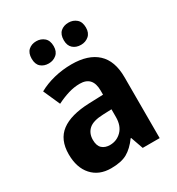

<svg xmlns="http://www.w3.org/2000/svg" viewBox="-181 -866 914 990"><g transform="rotate(-30 276.5 -370.5)"><path d="M281 -557Q380 -557 432.5 -508.5Q485 -460 485 -363V0H384L358 -74H355Q323 -30 287.5 -10Q252 10 191 10Q120 10 78.5 -36Q37 -82 37 -162Q37 -249 93 -291Q149 -333 259 -337L344 -340V-364Q344 -449 268 -449Q234 -449 199.5 -438.5Q165 -428 129 -410L85 -509Q126 -532 176.5 -544.5Q227 -557 281 -557ZM293 -251Q233 -249 207.5 -226Q182 -203 182 -164Q182 -129 199.5 -113Q217 -97 246 -97Q287 -97 315.5 -126Q344 -155 344 -207V-253ZM118 -684Q118 -718 136.5 -734.5Q155 -751 183 -751Q210 -751 229.5 -734.5Q249 -718 249 -684Q249 -652 229.5 -635.5Q210 -619 183 -619Q155 -619 136.5 -635Q118 -651 118 -684ZM309 -684Q309 -718 327.5 -734.5Q346 -751 375 -751Q402 -751 421.5 -734.5Q441 -718 441 -684Q441 -652 421.5 -635.5Q402 -619 375 -619Q346 -619 327.5 -635.5Q309 -652 309 -684Z"/></g></svg>

Font: Noto Sans Arabic SemCond
Style: Bold
Weight: 700
Width: 4
Designer: Monotype Design Team, Nadine Chahine, Nizar Qandah and Khaled Hosny
Foundry: Monotype Imaging Inc.
Version: Version 2.012; ttfautohint (v1.8.4.7-5d5b)